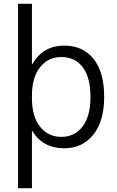

<svg xmlns="http://www.w3.org/2000/svg" viewBox="-20 -770 613 1010"><path d="M456 -260Q456 -362 415.5 -416Q375 -470 302 -470Q233 -470 190.5 -416Q148 -362 148 -267V-253Q148 -156 191 -103Q234 -50 302 -50Q373 -50 414.5 -104.5Q456 -159 456 -260ZM528 -260Q528 -132 470.5 -61Q413 10 318 10Q205 10 150 -81H148V220H75V-750H148V-432H150Q205 -530 318 -530Q416 -530 472 -460.5Q528 -391 528 -260Z"/></svg>

Font: Mplus 1p
Style: Regular
Weight: 400
Version: Version 1.061